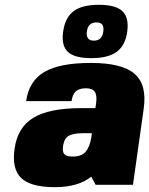

<svg xmlns="http://www.w3.org/2000/svg" viewBox="-20 -773 624 803"><path d="M361.8 -34.2Q307.1 9.8 209.5 9.8Q108.9 9.8 68.8 -28.3Q28.8 -66.4 41 -150.9Q53.2 -240.2 119.6 -280.5Q186 -320.8 320.3 -320.8H378.9L381.8 -339.8Q386.7 -373.5 376.7 -388.7Q366.7 -403.8 338.9 -403.8Q311.5 -403.8 297.4 -391.1Q283.2 -378.4 279.3 -350.1H89.4Q101.1 -434.1 165.3 -471.9Q229.5 -509.8 359.9 -509.8Q490.2 -509.8 542.7 -464.4Q595.2 -418.9 581.1 -318.8L536.1 0H379.9ZM364.3 -215.8H324.2Q288.6 -215.8 268.6 -205.6Q248.5 -195.3 243.7 -162.1Q240.2 -137.2 249.5 -127.7Q258.8 -118.2 284.7 -118.2Q321.3 -118.2 338.6 -138.9Q356 -159.7 361.8 -198.2ZM394 -752.9Q463.9 -752.9 491.9 -726.3Q520 -699.7 512.2 -641.1Q504.4 -583 468.3 -556.4Q432.1 -529.8 362.3 -529.8Q291.5 -529.8 263.7 -556.2Q235.8 -582.5 244.1 -641.1Q252.4 -699.7 287.8 -726.3Q323.2 -752.9 394 -752.9ZM372.6 -603Q407.2 -603 412.1 -641.1Q414.6 -660.6 407.7 -669.9Q400.9 -679.2 383.3 -679.2Q348.1 -679.2 343.3 -641.1Q338.4 -603 372.6 -603Z"/></svg>

Font: Fivo Sans Black
Style: Regular
Weight: 900
Designer: Alexander Slobzheninov
Foundry: Alexander Slobzheninov
Version: 1.0